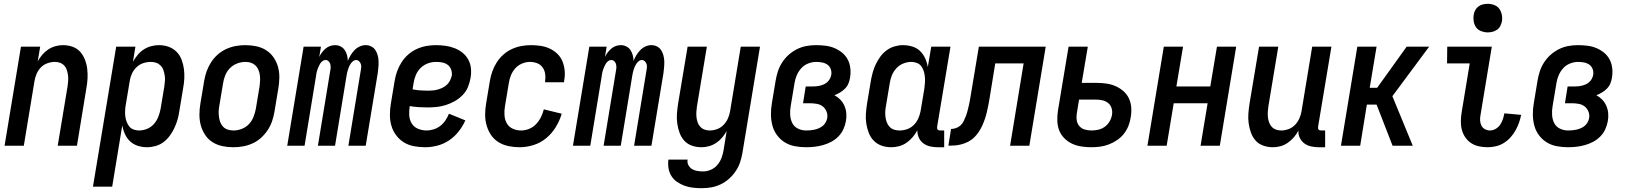

<svg xmlns="http://www.w3.org/2000/svg" viewBox="-20 -765 8540 1008"><path d="M4 0 90 -520H191L178 -443Q188 -461 202 -477.5Q216 -494 233.5 -505.5Q251 -517 271 -522.5Q291 -528 310 -528Q337 -528 361 -519.5Q385 -511 401 -493Q417 -475 426 -451.5Q435 -428 438 -402.5Q441 -377 439.5 -351Q438 -325 433 -299L384 0H283L335 -313Q337 -327 338 -341.5Q339 -356 337 -370Q335 -384 331 -397Q327 -410 318 -420Q309 -430 296 -435Q283 -440 268 -440Q249 -440 229 -433Q209 -426 194.5 -411Q180 -396 172 -377Q164 -358 161 -339L105 0Z M468 215 590 -520H691L678 -441Q689 -460 703 -477Q717 -494 735 -505.5Q753 -517 773.5 -522.5Q794 -528 814 -528Q841 -528 865 -519.5Q889 -511 906.5 -493.5Q924 -476 933 -452.5Q942 -429 945.5 -403.5Q949 -378 947.5 -351.5Q946 -325 941 -299L921 -179Q918 -157 911.5 -135Q905 -113 895 -92Q885 -71 871 -52Q857 -33 838.5 -19Q820 -5 797 1.5Q774 8 752 8Q727 8 703.5 0.5Q680 -7 663 -23Q646 -39 636 -61Q626 -83 622 -107L569 215ZM710 -80Q731 -80 752 -88.5Q773 -97 788 -114Q803 -131 811 -151.5Q819 -172 823 -193L843 -313Q845 -328 846 -342.5Q847 -357 844.5 -371Q842 -385 837.5 -398Q833 -411 823 -421Q813 -431 800 -435.5Q787 -440 772 -440Q752 -440 732 -433.5Q712 -427 696.5 -412Q681 -397 672.5 -378Q664 -359 661 -339L641 -219Q638 -204 637 -188Q636 -172 637.5 -157Q639 -142 644 -128Q649 -114 657.5 -102.5Q666 -91 680 -85.5Q694 -80 710 -80Z M1205 8Q1175 8 1147 2Q1119 -4 1096 -18.5Q1073 -33 1057.5 -56Q1042 -79 1034.5 -106Q1027 -133 1027 -162.5Q1027 -192 1032 -221L1052 -341Q1056 -366 1065 -391Q1074 -416 1088.5 -438.5Q1103 -461 1123.5 -479Q1144 -497 1168.5 -508Q1193 -519 1218 -523.5Q1243 -528 1268 -528Q1298 -528 1326 -522Q1354 -516 1377 -501.5Q1400 -487 1416 -464Q1432 -441 1439.5 -414Q1447 -387 1446.5 -357.5Q1446 -328 1441 -299L1421 -179Q1417 -154 1408.5 -129Q1400 -104 1385 -81.5Q1370 -59 1350 -41Q1330 -23 1305.5 -12Q1281 -1 1255.5 3.5Q1230 8 1205 8ZM1205 -80Q1227 -80 1248.5 -88Q1270 -96 1286 -112.5Q1302 -129 1310.5 -150.5Q1319 -172 1323 -193L1343 -313Q1345 -328 1345.5 -343Q1346 -358 1344 -372Q1342 -386 1336.5 -399Q1331 -412 1321 -421.5Q1311 -431 1297.5 -435.5Q1284 -440 1269 -440Q1247 -440 1225.5 -432Q1204 -424 1187.5 -407.5Q1171 -391 1162.5 -369.5Q1154 -348 1151 -327L1131 -207Q1128 -192 1128 -177Q1128 -162 1130 -148Q1132 -134 1137.5 -121Q1143 -108 1152.5 -98.5Q1162 -89 1176 -84.5Q1190 -80 1205 -80Z M1488 0 1574 -520H1665L1656 -466Q1662 -479 1670.5 -490Q1679 -501 1689.5 -510Q1700 -519 1713 -523.5Q1726 -528 1739 -528Q1755 -528 1768.5 -521Q1782 -514 1790 -502Q1798 -490 1802 -475Q1806 -460 1806 -445Q1812 -460 1820.5 -474.5Q1829 -489 1841 -501.5Q1853 -514 1868.5 -521Q1884 -528 1899 -528H1900Q1916 -528 1929.5 -521Q1943 -514 1951 -501.5Q1959 -489 1963 -474Q1967 -459 1967.5 -443.5Q1968 -428 1966.5 -412Q1965 -396 1963 -380L1900 0H1809L1874 -395Q1876 -404 1876.5 -413Q1877 -422 1874 -430Q1871 -438 1864.5 -444Q1858 -450 1849 -450Q1841 -450 1833.5 -444Q1826 -438 1821 -430.5Q1816 -423 1812.5 -415Q1809 -407 1806.5 -398.5Q1804 -390 1802 -381.5Q1800 -373 1799 -365L1739 0H1649L1714 -395Q1716 -404 1716 -413Q1716 -422 1713.5 -430Q1711 -438 1704.5 -444Q1698 -450 1689 -450Q1680 -450 1672.5 -444Q1665 -438 1660.5 -430.5Q1656 -423 1652.5 -415Q1649 -407 1646 -398.5Q1643 -390 1641.5 -381.5Q1640 -373 1639 -365L1579 0Z M2212 8Q2182 8 2153 2.5Q2124 -3 2100.5 -17.5Q2077 -32 2060 -54.5Q2043 -77 2035 -104.5Q2027 -132 2027 -161.5Q2027 -191 2032 -221L2052 -341Q2056 -366 2065 -391Q2074 -416 2088.5 -438.5Q2103 -461 2123.5 -479Q2144 -497 2168.5 -508Q2193 -519 2218 -523.5Q2243 -528 2268 -528Q2294 -528 2319 -524.5Q2344 -521 2367 -512Q2390 -503 2408.5 -488Q2427 -473 2438.5 -452Q2450 -431 2452.5 -405.5Q2455 -380 2450 -354Q2446 -330 2436 -306.5Q2426 -283 2407.5 -264.5Q2389 -246 2366.5 -233.5Q2344 -221 2320.5 -213.5Q2297 -206 2272.5 -203.5Q2248 -201 2224 -201Q2201 -201 2177.5 -202.5Q2154 -204 2131 -208V-207Q2127 -183 2128.5 -159.5Q2130 -136 2141.5 -117Q2153 -98 2174.5 -89Q2196 -80 2220 -80Q2238 -80 2257 -86Q2276 -92 2291.5 -104Q2307 -116 2318.5 -133Q2330 -150 2337 -168L2423 -133Q2410 -103 2388 -75Q2366 -47 2337.5 -28Q2309 -9 2276.5 -0.5Q2244 8 2212 8ZM2225 -289Q2238 -289 2251 -290Q2264 -291 2277 -294.5Q2290 -298 2302.5 -304Q2315 -310 2325.5 -319.5Q2336 -329 2342.5 -342Q2349 -355 2352 -368Q2354 -384 2348.5 -399.5Q2343 -415 2330.5 -424.5Q2318 -434 2302 -437Q2286 -440 2269 -440Q2247 -440 2225.5 -432Q2204 -424 2187.5 -407.5Q2171 -391 2162.5 -369.5Q2154 -348 2151 -327L2146 -296Q2165 -292 2185 -290.5Q2205 -289 2225 -289Z M2708 8Q2678 8 2649.5 2Q2621 -4 2597.5 -18.5Q2574 -33 2558.5 -55.5Q2543 -78 2535 -105.5Q2527 -133 2527 -162.5Q2527 -192 2532 -221L2552 -341Q2556 -366 2565 -391Q2574 -416 2588.5 -438.5Q2603 -461 2623.5 -479Q2644 -497 2668.5 -508Q2693 -519 2718 -523.5Q2743 -528 2768 -528Q2794 -528 2819.5 -524Q2845 -520 2867 -509.5Q2889 -499 2906.5 -482Q2924 -465 2933 -442.5Q2942 -420 2944.5 -394.5Q2947 -369 2942 -343L2941 -333H2841L2842 -339Q2845 -359 2842 -378Q2839 -397 2828 -412Q2817 -427 2799 -433.5Q2781 -440 2762 -440Q2741 -440 2720 -431Q2699 -422 2684.5 -405.5Q2670 -389 2662 -368.5Q2654 -348 2651 -327L2631 -207Q2627 -184 2628.5 -160.5Q2630 -137 2640.5 -118Q2651 -99 2671.5 -89.5Q2692 -80 2716 -80Q2737 -80 2758 -88.5Q2779 -97 2794.5 -113.5Q2810 -130 2820 -150Q2830 -170 2835 -191L2929 -168Q2919 -133 2898.5 -99Q2878 -65 2848 -40Q2818 -15 2781 -3.5Q2744 8 2708 8Z M2988 0 3074 -520H3165L3156 -466Q3162 -479 3170.5 -490Q3179 -501 3189.5 -510Q3200 -519 3213 -523.5Q3226 -528 3239 -528Q3255 -528 3268.5 -521Q3282 -514 3290 -502Q3298 -490 3302 -475Q3306 -460 3306 -445Q3312 -460 3320.5 -474.5Q3329 -489 3341 -501.5Q3353 -514 3368.5 -521Q3384 -528 3399 -528H3400Q3416 -528 3429.5 -521Q3443 -514 3451 -501.5Q3459 -489 3463 -474Q3467 -459 3467.5 -443.5Q3468 -428 3466.5 -412Q3465 -396 3463 -380L3400 0H3309L3374 -395Q3376 -404 3376.5 -413Q3377 -422 3374 -430Q3371 -438 3364.5 -444Q3358 -450 3349 -450Q3341 -450 3333.5 -444Q3326 -438 3321 -430.5Q3316 -423 3312.5 -415Q3309 -407 3306.5 -398.5Q3304 -390 3302 -381.5Q3300 -373 3299 -365L3239 0H3149L3214 -395Q3216 -404 3216 -413Q3216 -422 3213.5 -430Q3211 -438 3204.5 -444Q3198 -450 3189 -450Q3180 -450 3172.5 -444Q3165 -438 3160.5 -430.5Q3156 -423 3152.5 -415Q3149 -407 3146 -398.5Q3143 -390 3141.5 -381.5Q3140 -373 3139 -365L3079 0Z M3665 223Q3642 223 3619 220.5Q3596 218 3575 210.5Q3554 203 3535.5 190.5Q3517 178 3505.5 160Q3494 142 3490 119.5Q3486 97 3489 74L3490 73H3590Q3587 89 3594.5 102.5Q3602 116 3614 123Q3626 130 3641 132.5Q3656 135 3672 135Q3692 135 3712.5 126Q3733 117 3747 100Q3761 83 3768.5 62.5Q3776 42 3779 22L3795 -77Q3785 -59 3771 -42.5Q3757 -26 3739.5 -14.5Q3722 -3 3702 2.5Q3682 8 3663 8Q3636 8 3612 -0.5Q3588 -9 3572 -27Q3556 -45 3547.5 -68.5Q3539 -92 3535.5 -117.5Q3532 -143 3534 -169Q3536 -195 3540 -221L3590 -520H3691L3639 -207Q3637 -193 3636 -178.5Q3635 -164 3636.5 -150Q3638 -136 3642.5 -123Q3647 -110 3656 -100Q3665 -90 3678 -85Q3691 -80 3706 -80Q3725 -80 3744.5 -87Q3764 -94 3778.5 -109Q3793 -124 3801.5 -143Q3810 -162 3813 -181L3869 -520H3970L3878 36Q3874 61 3866 85.5Q3858 110 3843 132.5Q3828 155 3808 173Q3788 191 3764 202.5Q3740 214 3715 218.5Q3690 223 3665 223Z M4212 8Q4182 8 4153 2.5Q4124 -3 4100.5 -17.5Q4077 -32 4060 -54.5Q4043 -77 4035.5 -104.5Q4028 -132 4027.5 -161.5Q4027 -191 4032 -221L4052 -341Q4056 -366 4064 -390.5Q4072 -415 4086.5 -437.5Q4101 -460 4121.5 -478Q4142 -496 4165.5 -507.5Q4189 -519 4214 -523.5Q4239 -528 4264 -528Q4289 -528 4313.5 -525Q4338 -522 4360 -513Q4382 -504 4400.5 -489Q4419 -474 4430 -453.5Q4441 -433 4444 -408.5Q4447 -384 4443 -359Q4441 -344 4435 -328.5Q4429 -313 4417 -300.5Q4405 -288 4390.5 -279.5Q4376 -271 4361 -265Q4378 -256 4391.5 -242Q4405 -228 4413 -210Q4421 -192 4423 -171Q4425 -150 4421 -129Q4417 -107 4407.5 -86Q4398 -65 4381 -48Q4364 -31 4343 -20Q4322 -9 4300 -3Q4278 3 4256 5.5Q4234 8 4212 8ZM4212 -80Q4224 -80 4235 -81Q4246 -82 4257 -84.5Q4268 -87 4279.5 -92Q4291 -97 4300 -104.5Q4309 -112 4315 -123Q4321 -134 4323 -145Q4326 -163 4319 -180Q4312 -197 4298.5 -207Q4285 -217 4267 -220Q4249 -223 4231 -223H4196L4210 -311H4245Q4255 -311 4265.5 -312Q4276 -313 4286 -315.5Q4296 -318 4306 -322.5Q4316 -327 4324 -334.5Q4332 -342 4337 -351.5Q4342 -361 4344 -371Q4347 -387 4341.5 -402Q4336 -417 4324 -425.5Q4312 -434 4296.5 -437Q4281 -440 4265 -440Q4244 -440 4222.5 -431.5Q4201 -423 4186 -406Q4171 -389 4162.5 -368.5Q4154 -348 4151 -327L4131 -207Q4127 -184 4128.5 -161Q4130 -138 4139.5 -119Q4149 -100 4169 -90Q4189 -80 4212 -80Z M4659 8Q4632 8 4608 -0.5Q4584 -9 4567 -26.5Q4550 -44 4541 -67.5Q4532 -91 4528 -116.5Q4524 -142 4526 -168.5Q4528 -195 4532 -221L4552 -341Q4556 -363 4562 -385Q4568 -407 4578 -428Q4588 -449 4602 -468Q4616 -487 4635 -501Q4654 -515 4676.5 -521.5Q4699 -528 4721 -528Q4746 -528 4770 -520.5Q4794 -513 4810.5 -497Q4827 -481 4837 -459Q4847 -437 4851 -413L4869 -520H4970L4900 -100Q4900 -96 4900 -92Q4900 -88 4902.5 -85Q4905 -82 4909 -81Q4913 -80 4918 -80H4937V8H4903Q4882 8 4862.5 3.5Q4843 -1 4827.5 -12.5Q4812 -24 4804 -42Q4796 -60 4796 -81Q4786 -62 4771.5 -45Q4757 -28 4739 -15.5Q4721 -3 4700 2.5Q4679 8 4659 8ZM4702 -80Q4722 -80 4741.5 -86.5Q4761 -93 4776.5 -108Q4792 -123 4800.5 -142Q4809 -161 4813 -181L4833 -301Q4835 -316 4836 -332Q4837 -348 4835.5 -363Q4834 -378 4829.5 -392Q4825 -406 4816.5 -417.5Q4808 -429 4794 -434.5Q4780 -440 4764 -440Q4743 -440 4722 -431.5Q4701 -423 4685.5 -406Q4670 -389 4662 -368.5Q4654 -348 4651 -327L4631 -207Q4628 -192 4627.5 -177.5Q4627 -163 4629 -149Q4631 -135 4636 -122Q4641 -109 4650.5 -99Q4660 -89 4673.5 -84.5Q4687 -80 4702 -80Z M4959 0 4973 -88Q4986 -88 4999 -92.5Q5012 -97 5022.5 -106.5Q5033 -116 5039 -128.5Q5045 -141 5050 -153.5Q5055 -166 5058.5 -179Q5062 -192 5065 -205Q5068 -218 5070.5 -230.5Q5073 -243 5075 -256L5119 -520H5470L5384 0H5283L5354 -432H5205L5175 -247Q5172 -229 5168.5 -211.5Q5165 -194 5161 -176.5Q5157 -159 5151 -141.5Q5145 -124 5137.5 -107Q5130 -90 5119.5 -74Q5109 -58 5095.5 -44.5Q5082 -31 5065 -22Q5048 -13 5030 -8Q5012 -3 4994.5 -1.5Q4977 0 4959 0Z M5709 8Q5683 8 5657 4Q5631 0 5608.5 -10.5Q5586 -21 5568 -39Q5550 -57 5541 -80Q5532 -103 5531 -129.5Q5530 -156 5534 -183L5590 -520H5691L5659 -330H5735Q5761 -330 5787 -326.5Q5813 -323 5836 -313Q5859 -303 5877.5 -287Q5896 -271 5906.5 -249Q5917 -227 5919 -201Q5921 -175 5916 -148Q5913 -126 5904 -103.5Q5895 -81 5880 -62Q5865 -43 5844 -29Q5823 -15 5800.5 -6.5Q5778 2 5755 5Q5732 8 5709 8ZM5710 -80Q5728 -80 5746 -84Q5764 -88 5779.5 -99Q5795 -110 5805 -127Q5815 -144 5818 -162Q5821 -180 5816 -196.5Q5811 -213 5798.5 -223.5Q5786 -234 5769.5 -238Q5753 -242 5736 -242H5645L5633 -168Q5630 -150 5633 -132.5Q5636 -115 5647 -102.5Q5658 -90 5675 -85Q5692 -80 5710 -80Z M6004 0 6090 -520H6191L6156 -311H6334L6369 -520H6470L6384 0H6283L6320 -223H6142L6105 0Z M6663 8Q6636 8 6612 -0.5Q6588 -9 6572 -27Q6556 -45 6547.5 -68.5Q6539 -92 6535.5 -117.5Q6532 -143 6534 -169Q6536 -195 6540 -221L6590 -520H6691L6639 -207Q6637 -193 6636 -178.5Q6635 -164 6636.5 -150Q6638 -136 6642.5 -123Q6647 -110 6656 -100Q6665 -90 6678 -85Q6691 -80 6706 -80Q6725 -80 6744.5 -87Q6764 -94 6778.5 -109Q6793 -124 6801.5 -143Q6810 -162 6813 -181L6869 -520H6970L6900 -100Q6900 -96 6900 -92Q6900 -88 6902.5 -85Q6905 -82 6909 -81Q6913 -80 6918 -80H6937V8H6903Q6882 8 6862.5 3.5Q6843 -1 6828 -12Q6813 -23 6804 -41Q6795 -59 6797 -80Q6787 -61 6773 -44.5Q6759 -28 6741 -15.5Q6723 -3 6703 2.5Q6683 8 6663 8Z M7291 0 7207 -216H7156L7121 0H7020L7106 -520H7207L7171 -304H7210L7365 -520H7483L7290 -260L7397 0Z M7790 8Q7766 8 7743.5 3Q7721 -2 7703 -14Q7685 -26 7672.5 -44.5Q7660 -63 7654.5 -84.5Q7649 -106 7649.5 -130Q7650 -154 7654 -177L7696 -432H7577L7578 -520H7812L7753 -163Q7750 -148 7750.5 -133.5Q7751 -119 7757 -106.5Q7763 -94 7775.5 -87Q7788 -80 7802 -80Q7818 -80 7832.5 -88.5Q7847 -97 7856 -110.5Q7865 -124 7870 -139Q7875 -154 7878 -170L7966 -162Q7962 -141 7954.5 -120Q7947 -99 7936 -79.5Q7925 -60 7909.5 -43Q7894 -26 7874.5 -14Q7855 -2 7833 3Q7811 8 7790 8ZM7790 -595Q7773 -595 7756 -601.5Q7739 -608 7729.5 -621.5Q7720 -635 7717 -652.5Q7714 -670 7717 -688Q7719 -701 7725.5 -712.5Q7732 -724 7742.5 -731.5Q7753 -739 7765.5 -742Q7778 -745 7791 -745Q7808 -745 7825 -738.5Q7842 -732 7851.5 -718.5Q7861 -705 7864.5 -687.5Q7868 -670 7865 -652Q7862 -639 7856 -627.5Q7850 -616 7839 -608.5Q7828 -601 7815.5 -598Q7803 -595 7790 -595Z M8212 8Q8182 8 8153 2.5Q8124 -3 8100.5 -17.5Q8077 -32 8060 -54.5Q8043 -77 8035.5 -104.5Q8028 -132 8027.5 -161.5Q8027 -191 8032 -221L8052 -341Q8056 -366 8064 -390.5Q8072 -415 8086.5 -437.5Q8101 -460 8121.5 -478Q8142 -496 8165.5 -507.5Q8189 -519 8214 -523.5Q8239 -528 8264 -528Q8289 -528 8313.5 -525Q8338 -522 8360 -513Q8382 -504 8400.5 -489Q8419 -474 8430 -453.5Q8441 -433 8444 -408.5Q8447 -384 8443 -359Q8441 -344 8435 -328.5Q8429 -313 8417 -300.5Q8405 -288 8390.5 -279.5Q8376 -271 8361 -265Q8378 -256 8391.5 -242Q8405 -228 8413 -210Q8421 -192 8423 -171Q8425 -150 8421 -129Q8417 -107 8407.5 -86Q8398 -65 8381 -48Q8364 -31 8343 -20Q8322 -9 8300 -3Q8278 3 8256 5.5Q8234 8 8212 8ZM8212 -80Q8224 -80 8235 -81Q8246 -82 8257 -84.5Q8268 -87 8279.5 -92Q8291 -97 8300 -104.5Q8309 -112 8315 -123Q8321 -134 8323 -145Q8326 -163 8319 -180Q8312 -197 8298.5 -207Q8285 -217 8267 -220Q8249 -223 8231 -223H8196L8210 -311H8245Q8255 -311 8265.5 -312Q8276 -313 8286 -315.5Q8296 -318 8306 -322.5Q8316 -327 8324 -334.5Q8332 -342 8337 -351.5Q8342 -361 8344 -371Q8347 -387 8341.5 -402Q8336 -417 8324 -425.5Q8312 -434 8296.5 -437Q8281 -440 8265 -440Q8244 -440 8222.5 -431.5Q8201 -423 8186 -406Q8171 -389 8162.5 -368.5Q8154 -348 8151 -327L8131 -207Q8127 -184 8128.5 -161Q8130 -138 8139.5 -119Q8149 -100 8169 -90Q8189 -80 8212 -80Z"/></svg>

Font: Iosevka Semibold
Style: Italic
Weight: 600
Italic angle: -9°
Monospace: yes
Designer: Belleve Invis
Foundry: Belleve Invis
Version: Version 32.5.0; ttfautohint (v1.8.4)